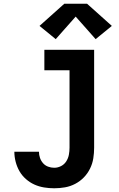

<svg xmlns="http://www.w3.org/2000/svg" viewBox="-20 -1002 640 1030"><path d="M271 8Q243 8 216 3.5Q189 -1 164.5 -12Q140 -23 119 -41.5Q98 -60 84.5 -83.5Q71 -107 64 -134Q57 -161 57 -188Q57 -188 57 -188Q57 -188 57 -188H189Q189 -188 189 -188Q189 -188 189 -188Q189 -171 194.5 -155Q200 -139 211 -126.5Q222 -114 238 -108Q254 -102 271 -102Q290 -102 307.5 -111Q325 -120 335.5 -136.5Q346 -153 349.5 -172Q353 -191 353 -210V-625H218V-735H485V-210Q485 -181 480.5 -152.5Q476 -124 463 -97.5Q450 -71 429.5 -50Q409 -29 383 -15.5Q357 -2 328.5 3Q300 8 271 8ZM493 -792 386 -913 279 -792 192 -863 325 -982H447L580 -863Z"/></svg>

Font: Iosevka Custom XBdEx
Style: Regular
Weight: 800
Width: 7
Monospace: yes
Designer: Belleve Invis
Foundry: Belleve Invis
Version: Version 11.2.4; ttfautohint (v1.8.4)